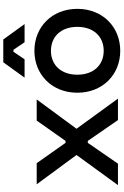

<svg xmlns="http://www.w3.org/2000/svg" viewBox="189 -929 754 1172"><g transform="rotate(-90 566.0 -343.0)"><path d="M27 -496 206 -253 22 0H153L280 -184H292L419 0H550L366 -253L545 -496H416L292 -320H280L156 -496Z M894 -570H1005L911 -700H772L678 -570H790L836 -638H848ZM586 -248C586 -93 697 14 842 14C987 14 1098 -93 1098 -248C1098 -403 987 -510 842 -510C697 -510 586 -403 586 -248ZM696 -248C696 -347 755 -409 842 -409C929 -409 988 -347 988 -248C988 -149 929 -87 842 -87C755 -87 696 -149 696 -248Z"/></g></svg>

Font: Space Text SemiBold
Style: Regular
Weight: 600
Designer: Florian Karsten (Space Text), Colophon Foundry (Space Mono)
Foundry: Florian Karsten
Version: Version 1.003;PS 001.003;hotconv 1.0.88;makeotf.lib2.5.64775